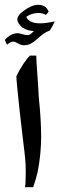

<svg xmlns="http://www.w3.org/2000/svg" viewBox="-31 -778 247 798"><path d="M93 -547H120Q119 -536 127 -429Q127 -421 130 -376Q140 -279 140 -211Q140 -136 125 -61Q120 -39 107 0H73Q76 -15 76 -65Q76 -97 74 -114Q71 -147 66 -185L51 -314Q37 -444 37 -461Q51 -490 66.5 -513Q82 -536 93 -547ZM176 -651Q162 -646 152.5 -639.5Q143 -633 134 -625Q125 -617 120 -613Q108 -602 96 -596Q84 -590 68 -590Q57 -590 44 -597.5Q31 -605 24 -605Q13 -605 -2 -592L-11 -612Q14 -640 43 -640Q49 -640 62 -636Q75 -632 83 -632Q92 -632 100 -639.5Q108 -647 110 -649Q83 -650 63 -663Q41 -681 41 -699Q41 -706 48 -715Q55 -724 66 -732Q80 -743 96.5 -750.5Q113 -758 127 -758Q161 -758 171 -729L160 -716Q146 -724 129 -724Q101 -724 78 -708Q90 -681 136 -681Q159 -681 196 -689Q191 -675 176 -651Z"/></svg>

Font: Mirza SemiBold
Style: Regular
Weight: 600
Designer: Arabic design by Kourosh Beigpour, Latin design by Eduardo Tunni, engineering by Lasse Fister
Version: Version 1.0010g